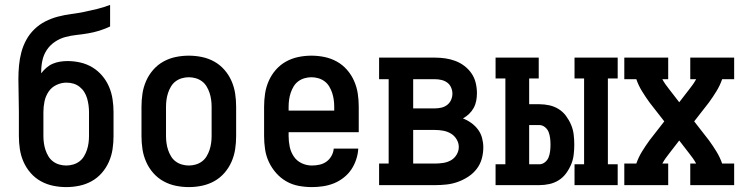

<svg xmlns="http://www.w3.org/2000/svg" viewBox="-20 -755 3040 783"><path d="M250 8Q223 8 196.5 2.5Q170 -3 146.5 -16Q123 -29 105 -49.5Q87 -70 76 -95Q65 -120 61 -146.5Q57 -173 57 -200V-298Q57 -332 56 -365.5Q55 -399 55 -433Q55 -460 57.5 -487.5Q60 -515 67 -541.5Q74 -568 87 -592Q100 -616 120 -635.5Q140 -655 164.5 -667.5Q189 -680 215.5 -687Q242 -694 269 -697.5Q296 -701 323 -706.5Q350 -712 376.5 -718.5Q403 -725 429 -735V-647Q408 -637 385.5 -630Q363 -623 339.5 -619Q316 -615 292.5 -612.5Q269 -610 246.5 -604Q224 -598 204 -584.5Q184 -571 171 -551.5Q158 -532 153 -509Q148 -486 148 -462V-456Q157 -468 169 -478.5Q181 -489 195 -495Q209 -501 224.5 -503.5Q240 -506 255 -506Q282 -506 308 -500Q334 -494 356.5 -480.5Q379 -467 396.5 -446.5Q414 -426 424.5 -401.5Q435 -377 439 -350.5Q443 -324 443 -298V-200Q443 -173 439 -146.5Q435 -120 424 -95Q413 -70 395 -49.5Q377 -29 353.5 -16Q330 -3 303.5 2.5Q277 8 250 8ZM250 -80Q264 -80 278 -84Q292 -88 303.5 -96.5Q315 -105 322.5 -117.5Q330 -130 334.5 -143.5Q339 -157 341 -171.5Q343 -186 343 -200V-298Q343 -312 341 -326.5Q339 -341 335 -354.5Q331 -368 323.5 -380Q316 -392 304.5 -401Q293 -410 279.5 -414Q266 -418 251 -418Q230 -418 210 -408.5Q190 -399 178 -381Q166 -363 161.5 -341.5Q157 -320 157 -298V-200Q157 -186 159 -171.5Q161 -157 165.5 -143.5Q170 -130 177.5 -117.5Q185 -105 196.5 -96.5Q208 -88 222 -84Q236 -80 250 -80Z M750 8Q723 8 696.5 2.5Q670 -3 646.5 -16Q623 -29 605 -49.5Q587 -70 576 -95Q565 -120 561 -146.5Q557 -173 557 -200V-320Q557 -347 561 -373.5Q565 -400 576 -425Q587 -450 605 -470.5Q623 -491 646.5 -504Q670 -517 696.5 -522.5Q723 -528 750 -528Q777 -528 803.5 -522.5Q830 -517 853.5 -504Q877 -491 895 -470.5Q913 -450 924 -425Q935 -400 939 -373.5Q943 -347 943 -320V-200Q943 -173 939 -146.5Q935 -120 924 -95Q913 -70 895 -49.5Q877 -29 853.5 -16Q830 -3 803.5 2.5Q777 8 750 8ZM750 -80Q764 -80 778 -84Q792 -88 803.5 -96.5Q815 -105 822.5 -117.5Q830 -130 834.5 -143.5Q839 -157 841 -171.5Q843 -186 843 -200V-320Q843 -334 841 -348.5Q839 -363 834.5 -376.5Q830 -390 822.5 -402.5Q815 -415 803.5 -423.5Q792 -432 778 -436Q764 -440 750 -440Q736 -440 722 -436Q708 -432 696.5 -423.5Q685 -415 677.5 -402.5Q670 -390 665.5 -376.5Q661 -363 659 -348.5Q657 -334 657 -320V-200Q657 -186 659 -171.5Q661 -157 665.5 -143.5Q670 -130 677.5 -117.5Q685 -105 696.5 -96.5Q708 -88 722 -84Q736 -80 750 -80Z M1252 8Q1225 8 1198 3Q1171 -2 1147.5 -15.5Q1124 -29 1106 -49.5Q1088 -70 1076.5 -94.5Q1065 -119 1061 -146Q1057 -173 1057 -200V-320Q1057 -347 1061 -373.5Q1065 -400 1076 -425Q1087 -450 1105 -470.5Q1123 -491 1146.5 -504Q1170 -517 1196.5 -522.5Q1223 -528 1250 -528Q1277 -528 1303.5 -522.5Q1330 -517 1353.5 -504Q1377 -491 1395 -470.5Q1413 -450 1424 -425Q1435 -400 1439 -373.5Q1443 -347 1443 -320V-216H1157V-200Q1157 -178 1161.5 -156.5Q1166 -135 1178 -117Q1190 -99 1210 -89.5Q1230 -80 1252 -80Q1268 -80 1283.5 -83.5Q1299 -87 1311.5 -96Q1324 -105 1332 -119.5Q1340 -134 1341 -149H1441Q1440 -127 1432.5 -104.5Q1425 -82 1412.5 -63.5Q1400 -45 1381.5 -30.5Q1363 -16 1342 -7.5Q1321 1 1298 4.5Q1275 8 1252 8ZM1343 -304V-320Q1343 -334 1341 -348.5Q1339 -363 1334.5 -376.5Q1330 -390 1322.5 -402.5Q1315 -415 1303.5 -423.5Q1292 -432 1278 -436Q1264 -440 1250 -440Q1236 -440 1222 -436Q1208 -432 1196.5 -423.5Q1185 -415 1177.5 -402.5Q1170 -390 1165.5 -376.5Q1161 -363 1159 -348.5Q1157 -334 1157 -320V-304Z M1526 0V-88H1565V-432H1526V-520H1754Q1775 -520 1796 -517Q1817 -514 1837 -506.5Q1857 -499 1874 -486Q1891 -473 1903 -455.5Q1915 -438 1920 -417Q1925 -396 1925 -375Q1925 -359 1922 -343.5Q1919 -328 1911.5 -314.5Q1904 -301 1893 -290.5Q1882 -280 1868 -272Q1886 -265 1902 -253.5Q1918 -242 1929.5 -226.5Q1941 -211 1946 -192Q1951 -173 1951 -154Q1951 -130 1944.5 -107Q1938 -84 1923.5 -65.5Q1909 -47 1889 -34Q1869 -21 1846.5 -13Q1824 -5 1800.5 -2.5Q1777 0 1754 0ZM1665 -313H1754Q1767 -313 1780 -316Q1793 -319 1803.5 -327Q1814 -335 1819.5 -347.5Q1825 -360 1825 -373Q1825 -386 1819.5 -398.5Q1814 -411 1803.5 -418.5Q1793 -426 1780 -429Q1767 -432 1754 -432H1665ZM1665 -88H1754Q1770 -88 1787 -90.5Q1804 -93 1818.5 -101Q1833 -109 1842 -124Q1851 -139 1851 -155V-156Q1851 -172 1842 -187Q1833 -202 1818.5 -210.5Q1804 -219 1787.5 -222Q1771 -225 1754 -225H1665Z M2323 0V-85H2362V-435H2323V-520H2499V-435H2459V-85H2499V0ZM2001 0V-85H2041V-435H2001V-520H2177V-435H2138V-330H2179Q2200 -330 2220.5 -325.5Q2241 -321 2258.5 -310Q2276 -299 2288.5 -282Q2301 -265 2309 -246Q2317 -227 2319.5 -206.5Q2322 -186 2322 -165Q2322 -144 2319.5 -123.5Q2317 -103 2309 -84Q2301 -65 2288.5 -48Q2276 -31 2258.5 -20Q2241 -9 2220.5 -4.5Q2200 0 2179 0ZM2138 -85H2179Q2192 -85 2202.5 -93.5Q2213 -102 2217.5 -114Q2222 -126 2223.5 -139Q2225 -152 2225 -165Q2225 -178 2223.5 -191Q2222 -204 2217.5 -216Q2213 -228 2202.5 -236.5Q2192 -245 2179 -245H2138Z M2526 0V-88H2575Q2584 -114 2598.5 -137.5Q2613 -161 2629 -183L2689 -260L2629 -337Q2613 -359 2598.5 -382.5Q2584 -406 2575 -432H2526V-520H2705V-432H2681Q2687 -421 2694 -411Q2701 -401 2709 -391L2750 -338L2791 -391Q2799 -401 2806 -411Q2813 -421 2819 -432H2795V-520H2974V-432H2925Q2916 -406 2901.5 -382.5Q2887 -359 2871 -337L2811 -260L2871 -183Q2887 -161 2901.5 -137.5Q2916 -114 2925 -88H2974V0H2795V-88H2819Q2813 -99 2806 -109Q2799 -119 2791 -129L2750 -182L2709 -129Q2701 -119 2694 -109Q2687 -99 2681 -88H2705V0Z"/></svg>

Font: Iosevka Curly Slab Semibold
Style: Regular
Weight: 600
Monospace: yes
Designer: Belleve Invis
Foundry: Belleve Invis
Version: Version 22.1.2; ttfautohint (v1.8.4)